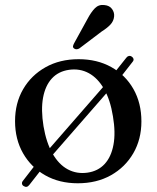

<svg xmlns="http://www.w3.org/2000/svg" viewBox="-20 -713 621 759"><path d="M73.5 22.5Q68 19.5 67 13.5Q66 7.5 70.5 2L145.5 -95L154 -101L404.5 -388.5L408 -395L479.5 -485Q483.5 -490.5 489.5 -491.8Q495.5 -493 501 -489Q506.5 -485.5 507.8 -480Q509 -474.5 504.5 -469L429.5 -373L422.5 -369.5L173.5 -84L169.5 -76L95.5 18.5Q86 30.5 73.5 22.5ZM291 -479Q364 -479 420 -447.8Q476 -416.5 507.5 -361Q539 -305.5 539 -233Q539 -162.5 507 -107.2Q475 -52 418.5 -20.2Q362 11.5 287.5 11.5Q214.5 11.5 158.8 -20Q103 -51.5 71.2 -107Q39.5 -162.5 39.5 -234Q39.5 -305.5 71.5 -360.5Q103.5 -415.5 160 -447.2Q216.5 -479 291 -479ZM326 -30.5Q367.5 -36.5 393.5 -64.5Q419.5 -92.5 428.5 -140.5Q437.5 -188.5 426.5 -253Q416 -318.5 391.2 -361.5Q366.5 -404.5 331 -423.8Q295.5 -443 253 -437Q211 -431 185 -402.8Q159 -374.5 150.2 -326.8Q141.5 -279 152 -214Q163 -149 187.8 -105.8Q212.5 -62.5 248 -43.5Q283.5 -24.5 326 -30.5ZM325.5 -637.5Q340 -665 355.2 -680.5Q370.5 -696 393 -693Q413.5 -691 423.2 -677Q433 -663 431 -647Q429 -629 416.2 -615.5Q403.5 -602 382 -588.5L293.5 -521.5Q288.5 -518.5 282.5 -518.2Q276.5 -518 272 -522Q267.5 -526 268.8 -531.2Q270 -536.5 273 -542Z"/></svg>

Font: Fraunces 18pt
Style: Regular
Weight: 400
Version: Version 1.000;[b76b70a41]